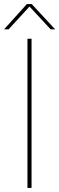

<svg xmlns="http://www.w3.org/2000/svg" viewBox="-50 -917 289 937"><path d="M84 -728H104V0H84ZM-30 -774 81 -897H105L219 -774H197L94 -885L-8 -774Z"/></svg>

Font: Murecho Thin Thin
Style: Regular
Weight: 250
Version: Version 1.010